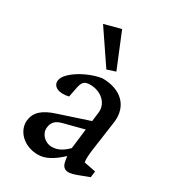

<svg xmlns="http://www.w3.org/2000/svg" viewBox="-192 -905 928 1024"><g transform="rotate(30 272.0 -393.5)"><path d="M202 9C245 9 290 -15 341 -63L346 -32C351 -5 365 9 389 9C402 9 422 4 445 -5L506 -28L511 -66L439 -80C435 -94 437 -125 441 -156L468 -349C479 -450 412 -516 297 -516C216 -505 103 -441 96 -388C91 -348 133 -329 191 -343L201 -394C209 -441 221 -454 258 -454C325 -454 377 -407 370 -348L363 -291L181 -231C102 -206 67 -174 60 -121C53 -58 109 9 202 9ZM154 -769 291 -567 343 -584 256 -796ZM171 -141C174 -172 191 -192 229 -202L356 -235L341 -112C309 -79 278 -64 245 -64C200 -64 166 -102 171 -141Z"/></g></svg>

Font: TPK Tissa Web Medium
Style: Italic
Weight: 500
Italic angle: -7°
Designer: Jacques Le Bailly, Suppakit Chalermlarp | Katatrad Co.,Ltd.
Foundry: Jacques Le Bailly, Cadson Demak Co.,Ltd.
Version: Version 5.000;Glyphs 3.1.2 (3151)